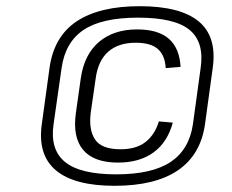

<svg xmlns="http://www.w3.org/2000/svg" viewBox="-20 -840 749 620"><path d="M361 -315Q283 -315 248.5 -356Q214 -397 225 -475L241 -588Q252 -664 299.5 -704.5Q347 -745 423 -745Q491 -745 525.5 -714.5Q560 -684 563 -624L515 -620Q513 -661 490 -681.5Q467 -702 418 -702Q363 -702 330 -673.5Q297 -645 289 -587L273 -476Q266 -421 287 -389.5Q308 -358 369 -358Q420 -358 450 -381.5Q480 -405 493 -448L538 -444Q521 -381 476 -348Q431 -315 361 -315ZM350 -240Q220 -240 160.5 -290Q101 -340 115 -439L140 -621Q154 -722 227.5 -771Q301 -820 431 -820Q562 -820 621.5 -771Q681 -722 667 -621L642 -439Q628 -340 554.5 -290Q481 -240 350 -240ZM355 -277Q471 -277 531 -317Q591 -357 603 -439L628 -621Q640 -704 592 -743.5Q544 -783 426 -783Q309 -783 250 -743.5Q191 -704 179 -621L153 -439Q141 -357 190 -317Q239 -277 355 -277Z"/></svg>

Font: Pathway Extreme 8pt Thin 12pt
Style: Italic
Weight: 100
Italic angle: -8°
Version: Version 1.001;gftools[0.9.26]